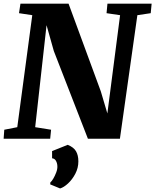

<svg xmlns="http://www.w3.org/2000/svg" viewBox="-24 -763 854 1056"><path d="M-4 0 -0.5 -49.5 71 -63.5 153.5 -679.5 80.5 -690.5 88.5 -743H353L530.5 -260.5L566.5 -139L636.5 -679.5L562 -690.5L567 -743H810L805 -690.5L731.5 -679.5L635.5 0H459.5L272 -482.5L232 -624.5L169.5 -63.5L257 -49.5L252 0ZM252 251 253 240Q259.5 235.5 268.8 220Q278 204.5 285.2 185.5Q292.5 166.5 291.5 150.5Q291 135 284 122Q277 109 262.5 107.5V68L348.5 33.5Q381.5 47 394.2 69Q407 91 407 124.5Q407 161 390.2 192.8Q373.5 224.5 350.2 246Q327 267.5 306.5 273.5Z"/></svg>

Font: Merriweather 24pt Black
Style: Italic
Weight: 900
Italic angle: -7.8°
Designer: Eben Sorkin
Foundry: Eben Sorkin
Version: Version 2.101